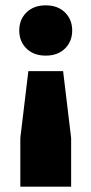

<svg xmlns="http://www.w3.org/2000/svg" viewBox="-20 -516 342 718"><path d="M56 182V0L86 -250H216L246 0V182ZM151 -308Q106 -308 79 -334.5Q52 -361 52 -402Q52 -443 79 -469.5Q106 -496 151 -496Q196 -496 223 -469.5Q250 -443 250 -402Q250 -361 223 -334.5Q196 -308 151 -308Z"/></svg>

Font: Celebes Black
Style: Regular
Weight: 900
Designer: Anugrah Pasau
Foundry: Lafontype
Version: Version 1.000; ttfautohint (v1.8.4)